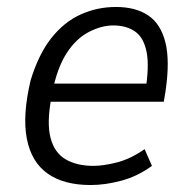

<svg xmlns="http://www.w3.org/2000/svg" viewBox="-20 -523 557 551"><path d="M240 8Q163 8 116.5 -25Q70 -58 57 -125Q44 -192 68 -293Q91 -368 127.5 -414Q164 -460 211.5 -481.5Q259 -503 313 -503Q369 -503 405 -479Q441 -455 454.5 -402Q468 -349 455 -261L450 -231H109L118 -283H419L397 -260Q409 -334 400.5 -375Q392 -416 367 -433Q342 -450 305 -450Q271 -450 234.5 -431Q198 -412 171 -370Q144 -328 130 -258L127 -240Q114 -170 125 -127.5Q136 -85 168 -66Q200 -47 248 -47Q277 -47 316 -57Q355 -67 395 -95L416 -47Q375 -17 328.5 -4.5Q282 8 240 8Z"/></svg>

Font: Nunito Sans 7pt Condensed Light
Style: Italic
Weight: 300
Width: 3
Italic angle: -9°
Designer: Vernon Adams
Foundry: Vernon Adams
Version: Version 3.101;gftools[0.9.27]